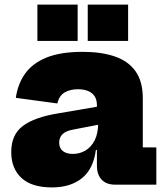

<svg xmlns="http://www.w3.org/2000/svg" viewBox="-20 -805 718 837"><path d="M482 0Q444 0 423.2 -21.8Q402.5 -43.5 402.5 -83.5V-191L415 -211L408 -269L402.5 -298.5V-346Q402.5 -371 392 -386.2Q381.5 -401.5 362.8 -408.8Q344 -416 320 -416Q285.5 -416 261.5 -401.8Q237.5 -387.5 230 -354L49 -378.5Q57.5 -439.5 90 -484.8Q122.5 -530 183.8 -554.5Q245 -579 340.5 -579Q421.5 -579 480.2 -559Q539 -539 570.8 -494.5Q602.5 -450 602.5 -376.5V-162.5H661.5V0ZM206.5 12Q118 12 73.5 -29.2Q29 -70.5 29 -142Q29 -218 79.8 -256Q130.5 -294 232 -310.5L430.5 -344.5V-265.5L301 -240.5Q268 -235 253 -220.5Q238 -206 238 -183.5Q238 -159 254 -146.5Q270 -134 297.5 -134Q327.5 -134 352.5 -148.8Q377.5 -163.5 392.8 -193.5Q408 -223.5 408 -269L432 -151.5H398Q387 -68 337 -28Q287 12 206.5 12ZM143 -785H318.5V-626.5H143ZM362.5 -785H538.5V-626.5H362.5Z"/></svg>

Font: Hepta Slab ExtraBold
Style: Regular
Weight: 800
Designer: Michael LaGattuta
Foundry: Michael LaGattuta
Version: Version 1.102